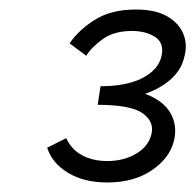

<svg xmlns="http://www.w3.org/2000/svg" viewBox="-20 -782 410 403"><path d="M216 -573 219 -594Q270 -594 300 -578.5Q330 -563 341 -538.5Q352 -514 345 -486Q336 -450 298.5 -424.5Q261 -399 205 -399Q156 -399 122.5 -419.5Q89 -440 79 -472L119 -492Q130 -468 152.5 -456Q175 -444 205 -444Q240 -444 266 -459.5Q292 -475 298 -501Q304 -527 279 -544.5Q254 -562 185 -562L191 -601Q245 -601 278.5 -618Q312 -635 319 -664Q325 -692 305.5 -704.5Q286 -717 257 -717Q220 -717 196.5 -700.5Q173 -684 161 -665L126 -691Q146 -720 180 -741Q214 -762 265 -762Q306 -762 330.5 -748Q355 -734 364.5 -711.5Q374 -689 367 -663Q361 -636 339.5 -616.5Q318 -597 286 -585.5Q254 -574 216 -573Z"/></svg>

Font: Ysabeau Office
Style: Italic
Weight: 400
Italic angle: -12°
Designer: Christian Thalmann (Catharsis Fonts)
Version: Version 2.001;gftools[0.9.30]; featfreeze: tnum,lnum,ss02